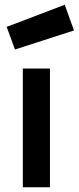

<svg xmlns="http://www.w3.org/2000/svg" viewBox="-20 -787 331 807"><path d="M8 -674 252 -767 291 -659 43 -579ZM76 0V-499H190V0Z"/></svg>

Font: TypoPRO Titillium Maps
Style: 800 wt
Weight: 800
Designer: Campivisivi
Foundry: Accademia di Belle Arti di Urbino and students of MA course of Visual design
Version: Version 001.001